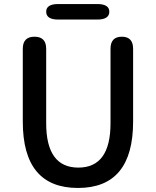

<svg xmlns="http://www.w3.org/2000/svg" viewBox="-20 -919 773 952"><path d="M93 -316V-677Q93 -737 151 -737Q209 -737 209 -677V-308Q209 -88 368.5 -88Q528 -88 528 -308V-677Q528 -737 584 -737Q640 -737 640 -677V-316Q640 13 366.5 13Q93 13 93 -316ZM269 -822Q209 -822 209 -861Q209 -899 269 -899H462Q522 -899 522 -861Q522 -822 462 -822Z"/></svg>

Font: Resource Han Rounded TW Medium
Style: Regular
Weight: 500
Designer: Cyano Hao (round all glyphs); Ryoko NISHIZUKA 西塚涼子 (kana, bopomofo & ideographs); Paul D. Hunt (Latin, Greek & Cyrillic)
Foundry: Cyano Hao
Version: 0.990